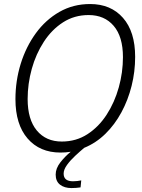

<svg xmlns="http://www.w3.org/2000/svg" viewBox="-20 -766 724 976"><path d="M287.5 9.5Q182 9.5 120.2 -62Q58.5 -133.5 58.5 -262Q58.5 -355 85.2 -441.5Q112 -528 162 -596.8Q212 -665.5 282 -705.5Q352 -745.5 438 -745.5Q543.5 -745.5 605.2 -675.2Q667 -605 667 -477Q667 -401.5 649 -329.5Q631 -257.5 597.2 -195Q563.5 -132.5 515.8 -85.8Q468 -39 408 -14.5Q387 3 362.5 25.8Q338 48.5 320.8 72.2Q303.5 96 303.5 116.5Q303.5 155.5 351 155.5Q361 155.5 372.8 154.2Q384.5 153 393 151L389.5 186.5Q367.5 190 343 190Q307.5 190 285.2 172.8Q263 155.5 263 121.5Q263 90 286.5 59.8Q310 29.5 339.5 5.5Q314 9.5 287.5 9.5ZM294 -46.5Q367 -46.5 424.5 -83.8Q482 -121 522.2 -183.2Q562.5 -245.5 583.8 -321.8Q605 -398 605 -475.5Q605 -579.5 558 -634.5Q511 -689.5 430.5 -689.5Q358 -689.5 300.5 -652.5Q243 -615.5 202.8 -553.5Q162.5 -491.5 141.5 -415.8Q120.5 -340 120.5 -262.5Q120.5 -158.5 167.2 -102.5Q214 -46.5 294 -46.5Z"/></svg>

Font: Epilogue Light
Style: Italic
Weight: 300
Italic angle: -12°
Designer: Tyler Finck
Foundry: Etcetera Type Co
Version: Version 2.111; ttfautohint (v1.8.3)